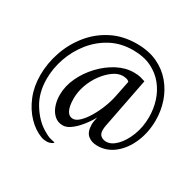

<svg xmlns="http://www.w3.org/2000/svg" viewBox="-150 -728 1029 1013"><g transform="rotate(30 365.0 -221.5)"><path d="M408 -564Q480 -564 533.5 -539Q587 -514 623 -471Q659 -428 677 -374.5Q695 -321 695 -264Q695 -190 668.5 -128Q642 -66 596.5 -29.5Q551 7 494 7Q458 7 435.5 -12.5Q413 -32 413 -77Q413 -86 415.5 -101Q418 -116 420 -122Q413 -109 398.5 -87.5Q384 -66 365 -45Q346 -24 324.5 -9.5Q303 5 282 5Q252 5 231 -14Q210 -33 199.5 -63Q189 -93 189 -127Q189 -181 213.5 -233.5Q238 -286 279 -329.5Q320 -373 369.5 -399Q419 -425 469 -425Q495 -425 510.5 -421Q526 -417 540 -412L480 -104Q479 -101 478.5 -92Q478 -83 478 -79Q478 -56 491.5 -45.5Q505 -35 524 -35Q555 -35 585.5 -66Q616 -97 636 -148.5Q656 -200 656 -261Q656 -311 641 -358Q626 -405 595.5 -442.5Q565 -480 518.5 -502.5Q472 -525 408 -525Q333 -525 274 -493.5Q215 -462 173 -409.5Q131 -357 109 -293.5Q87 -230 87 -166Q87 -81 126 -18Q165 45 217 76Q243 92 259.5 97Q276 102 290 104Q290 110 277 115.5Q264 121 255 121Q246 121 236.5 120Q227 119 217 115Q172 98 133.5 58Q95 18 71.5 -39.5Q48 -97 48 -166Q48 -238 72 -308.5Q96 -379 142.5 -437Q189 -495 256 -529.5Q323 -564 408 -564ZM428 -380Q400 -380 371 -359.5Q342 -339 317 -305.5Q292 -272 277 -230.5Q262 -189 262 -147Q262 -101 274.5 -76.5Q287 -52 312 -52Q330 -52 351 -72Q372 -92 391.5 -124.5Q411 -157 426 -195Q441 -233 448 -268L468 -367Q461 -375 449.5 -377.5Q438 -380 428 -380Z"/></g></svg>

Font: Amiri
Style: Italic
Weight: 400
Italic angle: 10°
Designer: Khaled Hosny
Version: Version 0.113